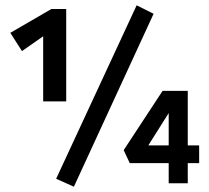

<svg xmlns="http://www.w3.org/2000/svg" viewBox="-20 -692 790 725"><path d="M560 -640 259 13 192 -17 496 -672ZM143 -309V-555L63 -499L19 -568L174 -658H230V-309ZM732 -76H689V0H617V-76H470L447 -125L594 -349H689V-143H732ZM617 -143V-265L540 -143Z"/></svg>

Font: Ysabeau SC
Style: Bold
Weight: 700
Designer: Christian Thalmann (Catharsis Fonts)
Version: Version 0.003